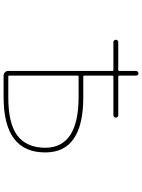

<svg xmlns="http://www.w3.org/2000/svg" viewBox="115 -908 770 1040"><g transform="rotate(90 500.0 -388.0)"><path d="M388.7 -22.5Q378.9 -22.5 371.6 -29.8Q364.3 -37.1 364.3 -46.9V-612.3Q364.3 -617.2 360.4 -617.2H208Q203.1 -617.2 199.2 -621.1Q195.3 -625 195.3 -630.4Q195.3 -635.7 199.2 -639.6Q203.1 -643.6 208 -643.6H360.4Q364.3 -643.6 364.3 -647.5V-740.2Q364.3 -745.1 368.2 -749Q372.1 -752.9 377.4 -752.9Q382.8 -752.9 386.2 -749Q389.6 -745.1 389.6 -740.2V-647.5Q389.6 -643.6 394.5 -643.6H603.5Q609.4 -643.6 613.3 -639.6Q617.2 -635.7 617.2 -630.4Q617.2 -625 613.3 -621.1Q609.4 -617.2 603.5 -617.2H394.5Q389.6 -617.2 389.6 -612.3V-459Q389.6 -454.1 394.5 -454.1H505.9Q657.2 -454.1 731.4 -402.3Q768.6 -377 787.1 -338.4Q805.7 -299.8 805.7 -248Q805.7 -191.4 787.1 -149.4Q768.6 -107.4 731.4 -79.1Q656.2 -22.5 505.9 -22.5ZM389.6 -51.8Q389.6 -47.9 394.5 -47.9H505.9Q648.4 -47.9 713.9 -96.7Q780.3 -147.5 780.3 -248Q780.3 -337.9 710.9 -383.8Q641.6 -428.7 505.9 -428.7H394.5Q389.6 -428.7 389.6 -424.8Z"/></g></svg>

Font: Rounded Mgen+ 1mn thin
Style: Regular
Weight: 100
Designer: [Source Han Sans]
Ryoko NISHIZUKA  (kana & ideographs); Paul D. Hunt (Latin, Greek & Cyrillic); Wenlong ZHANG  (bopomofo
Version: Version 1.059.20150602